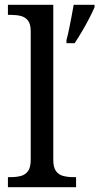

<svg xmlns="http://www.w3.org/2000/svg" viewBox="-20 -780 414 800"><path d="M13 0V-42H26Q49 -42 67.5 -47Q86 -52 97 -67.5Q108 -83 108 -114V-650Q108 -680 96.5 -694.5Q85 -709 66.5 -713.5Q48 -718 26 -718H13V-760H202V-114Q202 -83 213 -67.5Q224 -52 243 -47Q262 -42 284 -42H297V0ZM257 -613Q263 -635 268 -660Q273 -685 278 -710.5Q283 -736 287 -760H374V-750Q365 -729 351 -702Q337 -675 321 -648Q305 -621 291 -600H257Z"/></svg>

Font: Noto Serif Malayalam
Style: Regular
Weight: 400
Designer: Indian type Foundry, Jelle Bosma, Monotype Design Team
Foundry: Monotype Imaging Inc.
Version: Version 2.103